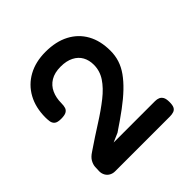

<svg xmlns="http://www.w3.org/2000/svg" viewBox="-144 -817 735 735"><g transform="rotate(-45 223.5 -450.0)"><path d="M71 -194Q59 -194 49 -199.5Q39 -205 33.5 -215Q28 -225 28 -237Q28 -249 29 -261Q30 -273 37 -285.5Q44 -298 61 -309Q111 -343 154.5 -370.5Q198 -398 231.5 -424.5Q265 -451 283.5 -479Q302 -507 302 -540Q302 -565 291.5 -584Q281 -603 259.5 -614Q238 -625 207 -625Q174 -625 152.5 -612Q131 -599 120.5 -576Q110 -553 110 -524Q110 -510 107 -501Q104 -492 95 -487Q86 -482 67 -482Q47 -482 39 -489Q31 -496 29.5 -507Q28 -518 28 -528Q28 -582 50 -622Q72 -662 112 -684Q152 -706 206 -706Q262 -706 302 -685Q342 -664 363.5 -625.5Q385 -587 385 -533Q385 -507 377.5 -483.5Q370 -460 354 -437.5Q338 -415 314 -392Q290 -369 257 -344.5Q224 -320 182 -292L145 -276H369Q380 -276 388 -272.5Q396 -269 401 -260.5Q406 -252 406 -234Q406 -217 401.5 -208.5Q397 -200 388 -197Q379 -194 368 -194Z"/></g></svg>

Font: Fredoka Light
Style: Regular
Weight: 400
Version: Version 2.001